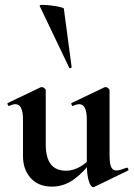

<svg xmlns="http://www.w3.org/2000/svg" viewBox="-20 -751 546 785"><path d="M192 12Q137 12 105.5 -23Q74 -58 74 -113V-260Q74 -293 66.5 -309Q59 -325 43 -325Q32 -325 18 -318Q14 -317 11.5 -323Q9 -329 12 -330L146 -394Q149 -395 151 -395Q156 -395 161.5 -390.5Q167 -386 167 -382V-161Q167 -107 187.5 -80Q208 -53 250 -53Q279 -53 308 -69.5Q337 -86 354 -111L360 -99Q326 -50 284 -19Q242 12 192 12ZM428 -382V-116Q428 -82 434.5 -68Q441 -54 456 -54Q463 -54 473.5 -57Q484 -60 497 -65Q501 -67 504 -61.5Q507 -56 504 -54L366 13Q364 14 361 14Q351 14 343 -11Q335 -36 335 -82V-260Q335 -293 327.5 -309Q320 -325 304 -325Q293 -325 278 -318Q275 -317 272.5 -323Q270 -329 273 -330L407 -394Q409 -395 412 -395Q417 -395 422.5 -390.5Q428 -386 428 -382ZM142 -727Q141 -731 155 -731Q169 -731 189 -728.5Q209 -726 224.5 -722.5Q240 -719 241 -716L273 -476Q273 -474 268.5 -472.5Q264 -471 263 -474Z"/></svg>

Font: Cormorant Light
Style: Regular
Weight: 300
Designer: Christian Thalmann (Catharsis Fonts)
Foundry: Catharsis Fonts
Version: Version 4.000